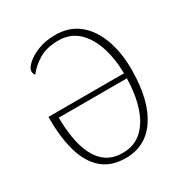

<svg xmlns="http://www.w3.org/2000/svg" viewBox="-170 -853 944 991"><g transform="rotate(-30 302.0 -357.5)"><path d="M297 9Q210 9 157 -37.5Q104 -84 80 -167Q56 -250 56 -358V-375H506Q505 -463 481.5 -534.5Q458 -606 412 -648.5Q366 -691 296 -691Q226 -691 180 -663Q134 -635 106 -598Q102 -602 99.5 -608Q97 -614 97 -622Q97 -640 122.5 -664Q148 -688 193 -706Q238 -724 298 -724Q380 -724 436.5 -678Q493 -632 522 -551Q551 -470 550 -366Q548 -187 481.5 -89Q415 9 297 9ZM297 -22Q365 -22 410.5 -63Q456 -104 480 -177Q504 -250 506 -345H100Q100 -283 109.5 -225Q119 -167 141 -121Q163 -75 201 -48.5Q239 -22 297 -22Z"/></g></svg>

Font: Noto Serif SemiCondensed ExtraLight
Style: Regular
Weight: 200
Width: 4
Designer: Monotype Design Team
Foundry: Monotype Imaging Inc.
Version: Version 2.014